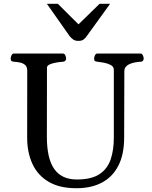

<svg xmlns="http://www.w3.org/2000/svg" viewBox="-20 -974 796 1008"><path d="M632.8 -600.6 631.8 -252Q631.8 -163.6 601.6 -104.5Q571.3 -45.4 515.4 -15.6Q459.5 14.2 381.3 14.2Q293 14.2 235.6 -19.5Q178.2 -53.2 150.4 -113.3Q122.6 -173.3 122.6 -252L123 -602.5Q123 -623.5 111.8 -633.1Q100.6 -642.6 84.7 -645.8Q68.8 -648.9 53.7 -649.9Q43.5 -650.9 39.8 -654.1Q36.1 -657.2 36.1 -668Q36.1 -673.3 40.3 -683.1Q44.4 -692.9 52.7 -692.9H310.5Q318.8 -692.9 323 -683.1Q327.1 -673.3 327.1 -668Q327.1 -651.4 311 -649.9Q294.4 -648.9 274.7 -645.5Q254.9 -642.1 240.7 -635.7Q226.6 -629.4 226.6 -618.7L226.1 -255.9Q226.1 -141.6 264.9 -86.7Q303.7 -31.7 383.3 -31.7Q460.4 -31.7 502.4 -59.8Q544.4 -87.9 561 -137.2Q577.6 -186.5 577.6 -251V-607.4Q577.6 -624 561.8 -632.6Q545.9 -641.1 525.6 -644.8Q505.4 -648.4 491.7 -649.9Q481.4 -650.9 477.8 -654.1Q474.1 -657.2 474.1 -668Q474.1 -673.3 478.3 -683.1Q482.4 -692.9 490.7 -692.9H717.8Q726.1 -692.9 730.2 -683.1Q734.4 -673.3 734.4 -668Q734.4 -650.4 718.3 -649.9Q680.7 -647.9 656.7 -636Q632.8 -624 632.8 -600.6ZM392.1 -759.3Q374.5 -759.3 364.3 -766.6Q354 -773.9 345.7 -784.2L226.1 -954.1H283.7L392.1 -846.2L502.9 -954.1H558.1L438.5 -788.6Q430.7 -776.4 420.4 -767.8Q410.2 -759.3 392.1 -759.3Z"/></svg>

Font: Gelasio
Style: Regular
Weight: 400
Designer: Eben Sorkin
Foundry: Eben Sorkin
Version: Version 1.008